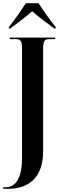

<svg xmlns="http://www.w3.org/2000/svg" viewBox="-34 -951 386 1211"><path d="M22 -781V-771H30C69 -801 127 -842 169 -880C211 -842 270 -801 309 -771H317V-781C285 -819 238 -886 209 -931H129C100 -886 54 -819 22 -781ZM-14 240H18C130 240 238 184 238 4V-639C238 -691 245 -704 276 -704H314V-714H28V-704H67C97 -704 105 -691 105 -641V44C105 167 69 230 1 230H-14Z"/></svg>

Font: Noto Serif Display ExtraCondensed
Style: Bold
Weight: 700
Width: 2
Designer: Monotype Design Team
Foundry: Monotype Imaging Inc.
Version: Version 2.009